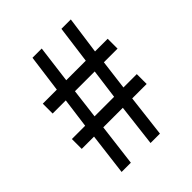

<svg xmlns="http://www.w3.org/2000/svg" viewBox="-185 -759 868 868"><g transform="rotate(-45 248.5 -325.0)"><path d="M87.9 0 112.8 -201.2H34.2V-264.2H119.1L138.2 -407.2H54.2V-470.2H144L168 -649.9H227.1L204.1 -470.2H329.1L353 -649.9H413.1L388.2 -470.2H469.2V-407.2H381.8L363.8 -264.2H449.2V-201.2H356.9L333 0H272.9L296.9 -201.2H171.9L147 0ZM179.2 -264.2H304.2L323.2 -407.2H196.8Z"/></g></svg>

Font: Source Sans Pro
Style: Regular
Weight: 400
Designer: Paul D. Hunt
Foundry: Adobe Systems Incorporated
Version: Version 3.006;hotconv 1.0.111;makeotfexe 2.5.65597